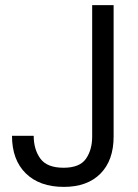

<svg xmlns="http://www.w3.org/2000/svg" viewBox="-20 -720 539 752"><path d="M230 12Q135 12 81 -41Q27 -94 27 -188H112Q112 -135 138 -99Q164 -63 229 -63Q292 -63 316.5 -98Q341 -133 341 -185V-700H425V-185Q425 -92 373.5 -40Q322 12 230 12Z"/></svg>

Font: Firefly Display
Style: Regular
Weight: 400
Designer: Colophon Foundry, Jonny Pinhorn
Foundry: Colophon Foundry
Version: Version 1.200; ttfautohint (v1.8.3)